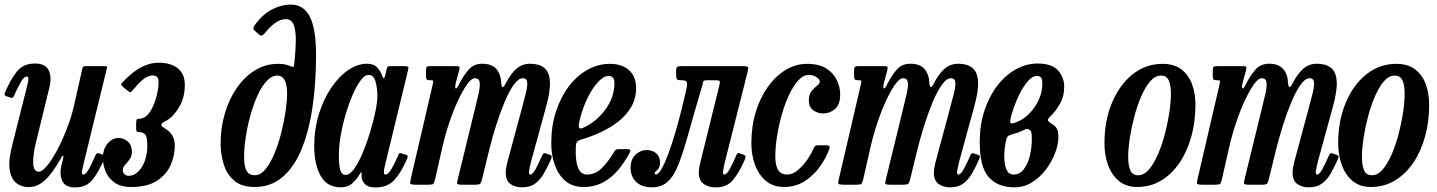

<svg xmlns="http://www.w3.org/2000/svg" viewBox="-28 -810 6301 842"><path d="M-6 -404.5Q18.5 -462.5 46.5 -497Q74.5 -531.5 125.5 -531.5Q171.5 -531.5 185.8 -501Q200 -470.5 188 -423.5L131.5 -193Q116 -132 117.5 -94.5Q119 -57 142 -57Q157 -57 178.5 -83Q200 -109 222.8 -151.8Q245.5 -194.5 265.2 -245.5Q285 -296.5 296.5 -346.5L333 -509Q334.5 -515 337 -517.5Q339.5 -520 347 -520H429Q438.5 -520 440.5 -518.5Q442.5 -517 440.5 -509.5L340.5 -100Q336.5 -83 332.2 -63.8Q328 -44.5 337 -44.5Q348.5 -44.5 361.2 -67.8Q374 -91 390.5 -128.5Q393.5 -135 396.5 -137.2Q399.5 -139.5 407.5 -137L423 -131.5Q430 -129 431.5 -125.8Q433 -122.5 430 -115Q405.5 -57 378.2 -22.5Q351 12 301 12Q258.5 12 245.2 -16.5Q232 -45 241.5 -85.5L249 -115.5Q251.5 -126 248.8 -127Q246 -128 242 -120.5Q222.5 -86 201 -56Q179.5 -26 154.2 -7.8Q129 10.5 97 10.5Q67 10.5 44 -7Q21 -24.5 14.5 -65.8Q8 -107 27 -179L87.5 -419Q89 -425.5 92.5 -439Q96 -452.5 96.5 -463.5Q97 -474.5 90 -474.5Q77.5 -474.5 64 -451.5Q50.5 -428.5 33.5 -390Q30.5 -384 27.5 -381.8Q24.5 -379.5 16.5 -382.5L0.5 -388Q-6.5 -390.5 -7.8 -393.8Q-9 -397 -6 -404.5Z M423 -117Q423 -154.5 443.2 -179.8Q463.5 -205 493 -205Q515 -205 532.8 -189Q550.5 -173 550.5 -144.5Q550.5 -125.5 540.5 -111.5Q530.5 -97.5 520.5 -86.8Q510.5 -76 510.5 -65Q510.5 -53 518.2 -46Q526 -39 536.5 -39Q559 -39 577.5 -56.8Q596 -74.5 607 -104.5Q618 -134.5 618 -170.5Q618 -199 613.5 -212Q609 -225 595.5 -228.5Q585.5 -231.5 579.5 -231Q573.5 -230.5 571.2 -233.8Q569 -237 569 -252V-266.5Q569 -288.5 575.2 -288.2Q581.5 -288 594 -291Q610.5 -294.5 624 -311.8Q637.5 -329 647.2 -353.5Q657 -378 662.2 -403.2Q667.5 -428.5 667.5 -448.5Q667.5 -465.5 661.2 -472.2Q655 -479 641.5 -479Q624 -479 605.2 -466Q586.5 -453 561.5 -423Q553 -413.5 548 -408Q543 -402.5 532.5 -411.5L511 -429.5Q500 -438.5 504.5 -443.8Q509 -449 518 -458Q560 -500.5 596.2 -517.8Q632.5 -535 667 -535Q720.5 -535 751.5 -510.8Q782.5 -486.5 782.5 -438Q782.5 -383.5 759.8 -344.2Q737 -305 714 -289Q697.5 -277.5 688.8 -273.8Q680 -270 680 -262Q680 -256 688 -251.5Q696 -247 709 -237Q738.5 -214 738.5 -171Q738.5 -127 720 -85.5Q701.5 -44 659.8 -17Q618 10 547.5 10Q499.5 10 472.2 -10.8Q445 -31.5 434 -61Q423 -90.5 423 -117Z M939.5 -181.5Q939.5 -249.5 958 -312.2Q976.5 -375 1010.2 -424Q1044 -473 1090 -501.5Q1136 -530 1191.5 -530Q1209.5 -530 1220.2 -527.8Q1231 -525.5 1237.5 -523Q1254 -516.5 1257.8 -516.2Q1261.5 -516 1263.5 -538.5Q1268.5 -587 1269.2 -629.8Q1270 -672.5 1260.8 -699.2Q1251.5 -726 1225.5 -726Q1203.5 -726 1180.8 -710.8Q1158 -695.5 1136.5 -668.5Q1129 -659 1122.5 -655.2Q1116 -651.5 1109 -657.5L1089 -675Q1081.5 -681.5 1083.5 -688.8Q1085.5 -696 1093.5 -706Q1127 -750 1167.5 -770Q1208 -790 1248 -790Q1302.5 -790 1330.2 -737.8Q1358 -685.5 1358 -568Q1358 -448.5 1343 -343.8Q1328 -239 1296 -159.5Q1264 -80 1212.8 -35Q1161.5 10 1088.5 10Q1031 10 998.5 -18.2Q966 -46.5 952.8 -90.5Q939.5 -134.5 939.5 -181.5ZM1042.5 -121.5Q1042.5 -79 1053.8 -60.2Q1065 -41.5 1089 -41.5Q1114.5 -41.5 1136.5 -68.2Q1158.5 -95 1176 -137.8Q1193.5 -180.5 1205.8 -229.2Q1218 -278 1224.5 -323Q1231 -368 1231 -398.5Q1231 -478.5 1189 -478.5Q1163 -478.5 1140.8 -454Q1118.5 -429.5 1100.5 -389.5Q1082.5 -349.5 1069.5 -301.8Q1056.5 -254 1049.5 -206.8Q1042.5 -159.5 1042.5 -121.5Z M1757.5 -114.5Q1733.5 -57 1703 -22.5Q1672.5 12 1619 12Q1585.5 12 1571.8 -3.2Q1558 -18.5 1557.5 -36Q1557 -40 1557.5 -42.2Q1558 -44.5 1558 -48.5Q1558 -60.5 1550 -47.5Q1539 -26.5 1518.5 -7.5Q1498 11.5 1468 11.5Q1405 11.5 1377.5 -39.8Q1350 -91 1350 -169.5Q1350 -243.5 1370.2 -309Q1390.5 -374.5 1424 -424.2Q1457.5 -474 1498.5 -502.2Q1539.5 -530.5 1581.5 -530.5Q1612 -530.5 1627 -513.2Q1642 -496 1647 -480Q1655.5 -454.5 1661.5 -480L1667.5 -506.5Q1669 -513.5 1672 -516.8Q1675 -520 1683.5 -520H1744Q1759.5 -520 1762 -516.2Q1764.5 -512.5 1761 -500.5L1658.5 -77Q1655.5 -65 1655.5 -56Q1655.5 -44.5 1662 -44.5Q1674 -44.5 1687.8 -67.2Q1701.5 -90 1718.5 -129Q1721.5 -136 1723 -138Q1724.5 -140 1733 -137L1752 -131.5Q1759 -129 1760 -125.8Q1761 -122.5 1757.5 -114.5ZM1627 -390Q1627 -422.5 1619 -452Q1611 -481.5 1588.5 -481.5Q1571.5 -481.5 1553.5 -457.5Q1535.5 -433.5 1518.5 -394.2Q1501.5 -355 1487.8 -308.2Q1474 -261.5 1466 -214.8Q1458 -168 1458 -130Q1458 -91 1463.5 -67Q1469 -43 1488 -43Q1506 -43 1525.5 -70.2Q1545 -97.5 1563 -140.5Q1581 -183.5 1595.5 -231.5Q1610 -279.5 1618.5 -322Q1627 -364.5 1627 -390Z M1859.5 -520H1965.5Q1981.5 -520 1985.2 -518.2Q1989 -516.5 1986 -502.5L1971 -447.5Q1966 -425 1970.5 -422.2Q1975 -419.5 1986.5 -443Q2002.5 -475 2025.5 -502.8Q2048.5 -530.5 2086.5 -530.5Q2129 -530.5 2148.8 -507.5Q2168.5 -484.5 2170 -448Q2171.5 -428.5 2176.2 -427.8Q2181 -427 2191 -446.5Q2212.5 -487.5 2237.2 -509Q2262 -530.5 2297.5 -530.5Q2335.5 -530.5 2358 -513Q2380.5 -495.5 2383.5 -454Q2386.5 -412.5 2366.5 -341L2300.5 -100Q2298.5 -92.5 2295 -76Q2291.5 -59.5 2291.5 -56Q2291.5 -44.5 2297 -44.5Q2308 -44.5 2320.8 -68Q2333.5 -91.5 2349.5 -128Q2353 -135 2356 -137.2Q2359 -139.5 2367 -136.5L2382 -131.5Q2390 -128.5 2391.2 -125.5Q2392.5 -122.5 2389.5 -114Q2373 -76.5 2356.5 -48.2Q2340 -20 2317.8 -4.2Q2295.5 11.5 2261 11.5Q2231 11.5 2210.5 -3.2Q2190 -18 2190 -53Q2190 -61 2192 -73.8Q2194 -86.5 2196.5 -96.5L2258.5 -327Q2269.5 -367.5 2277.5 -399Q2285.5 -430.5 2284 -448.8Q2282.5 -467 2264.5 -467Q2245.5 -467 2225 -438.2Q2204.5 -409.5 2185 -363Q2165.5 -316.5 2148.2 -262Q2131 -207.5 2118 -155.5L2085 -20.5Q2081.5 -8 2077.2 -4Q2073 0 2057 0H2000.5Q1978.5 0 1977 -4.2Q1975.5 -8.5 1980 -26L2054.5 -331Q2064.5 -370.5 2071.2 -401.2Q2078 -432 2075.5 -449.5Q2073 -467 2054.5 -467Q2039.5 -467 2020.2 -440Q2001 -413 1980.5 -369Q1960 -325 1942.2 -272Q1924.5 -219 1912.5 -166.5L1879.5 -21.5Q1876 -8 1872.5 -4Q1869 0 1851.5 0H1795.5Q1772.5 0 1771 -5Q1769.5 -10 1774 -28L1868.5 -434.5Q1872 -450 1872 -454Q1872 -458 1863.5 -458H1861.5Q1848.5 -458 1844.2 -460.8Q1840 -463.5 1840 -477.5V-497Q1840 -511 1842.8 -515.5Q1845.5 -520 1859.5 -520Z M2389.5 -182Q2389.5 -257 2410 -320.2Q2430.5 -383.5 2466.2 -430.8Q2502 -478 2548.5 -504Q2595 -530 2647 -530Q2700 -530 2730.8 -502Q2761.5 -474 2761.5 -423.5Q2761.5 -378.5 2740.8 -342.2Q2720 -306 2685 -278.2Q2650 -250.5 2607.8 -230.8Q2565.5 -211 2522.5 -198.5Q2507.5 -194 2502.2 -187.2Q2497 -180.5 2497 -159Q2493.5 -44.5 2546 -44.5Q2583.5 -44.5 2612.5 -74Q2641.5 -103.5 2666 -145.5Q2670 -152.5 2674.8 -154.2Q2679.5 -156 2690.5 -156H2717Q2732.5 -156 2735.5 -152.8Q2738.5 -149.5 2732 -137.5Q2711 -98.5 2683 -64.8Q2655 -31 2617.2 -10.5Q2579.5 10 2530 10Q2482.5 10 2451.2 -16.8Q2420 -43.5 2404.8 -87.2Q2389.5 -131 2389.5 -182ZM2529.5 -249.5Q2588 -276.5 2627 -329.8Q2666 -383 2666.5 -444Q2667.5 -477 2640.5 -477Q2619.5 -477 2594.8 -450.5Q2570 -424 2548.2 -379.5Q2526.5 -335 2513.5 -281Q2509 -262.5 2510.8 -252.5Q2512.5 -242.5 2529.5 -249.5Z M2737.5 -74Q2737.5 -112 2759.5 -132Q2781.5 -152 2807 -152Q2832.5 -152 2849.5 -137.8Q2866.5 -123.5 2866.5 -98Q2866.5 -75 2854.8 -65.2Q2843 -55.5 2843 -49.5Q2843 -45 2848.5 -45Q2859.5 -45 2873.5 -69.5Q2887.5 -94 2902.8 -135.2Q2918 -176.5 2933 -227Q2948 -277.5 2961 -330Q2974 -382.5 2984 -428.5Q2987 -445.5 2982.5 -451.8Q2978 -458 2963.5 -458H2960Q2944.5 -458 2940.8 -462.2Q2937 -466.5 2937 -483V-498.5Q2937 -514 2942.2 -517Q2947.5 -520 2962 -520H3228.5Q3248.5 -520 3251.8 -515.8Q3255 -511.5 3250.5 -494.5L3151 -100Q3149.5 -93.5 3146 -76.5Q3142.5 -59.5 3142.5 -56Q3142.5 -44.5 3147.5 -44.5Q3159 -44.5 3171.8 -67.8Q3184.5 -91 3200.5 -128Q3203.5 -135.5 3206.8 -137.8Q3210 -140 3217.5 -137L3233.5 -131.5Q3245 -127 3240 -113.5Q3214.5 -54.5 3187 -21.2Q3159.5 12 3110.5 12Q3081.5 12 3059 -2.8Q3036.5 -17.5 3036.5 -53.5Q3036.5 -62 3038.8 -75.2Q3041 -88.5 3043.5 -98.5L3127.5 -439.5Q3130.5 -451 3127.8 -454.5Q3125 -458 3112.5 -458H3073Q3057 -458 3056.2 -452.8Q3055.5 -447.5 3051 -432Q3015.5 -312.5 2992.2 -228.2Q2969 -144 2948.2 -91Q2927.5 -38 2900.2 -13.2Q2873 11.5 2830 11.5Q2787 11.5 2762.2 -12Q2737.5 -35.5 2737.5 -74Z M3656.5 -396Q3656.5 -350.5 3633.5 -331.5Q3610.5 -312.5 3582 -312.5Q3558.5 -312.5 3538.8 -326.2Q3519 -340 3519 -370.5Q3519.5 -397 3531.5 -411.2Q3543.5 -425.5 3555.2 -434.2Q3567 -443 3567 -452.5Q3567 -461.5 3552.8 -471.5Q3538.5 -481.5 3519 -481.5Q3495 -481.5 3473 -457.5Q3451 -433.5 3432.5 -394.2Q3414 -355 3400.5 -307.2Q3387 -259.5 3379.5 -211.5Q3372 -163.5 3372 -123Q3372 -85.5 3384.2 -65Q3396.5 -44.5 3424.5 -44.5Q3448 -44.5 3471.5 -64.5Q3495 -84.5 3513.5 -111.8Q3532 -139 3540.5 -160.5Q3543.5 -168 3547.8 -170.5Q3552 -173 3564 -173H3589Q3604 -173 3608.2 -170Q3612.5 -167 3608.5 -156Q3596 -120 3569.2 -81.5Q3542.5 -43 3502.5 -16.5Q3462.5 10 3409.5 10Q3362.5 10 3330.8 -16.8Q3299 -43.5 3283 -87.2Q3267 -131 3267 -182Q3267 -256 3286.5 -319.2Q3306 -382.5 3339.8 -429.8Q3373.5 -477 3417.8 -503.5Q3462 -530 3511.5 -530Q3563.5 -530 3595.5 -509.8Q3627.5 -489.5 3642 -458.5Q3656.5 -427.5 3656.5 -396Z M3737 -520H3843Q3859 -520 3862.8 -518.2Q3866.5 -516.5 3863.5 -502.5L3848.5 -447.5Q3843.5 -425 3848 -422.2Q3852.5 -419.5 3864 -443Q3880 -475 3903 -502.8Q3926 -530.5 3964 -530.5Q4006.5 -530.5 4026.2 -507.5Q4046 -484.5 4047.5 -448Q4049 -428.5 4053.8 -427.8Q4058.5 -427 4068.5 -446.5Q4090 -487.5 4114.8 -509Q4139.5 -530.5 4175 -530.5Q4213 -530.5 4235.5 -513Q4258 -495.5 4261 -454Q4264 -412.5 4244 -341L4178 -100Q4176 -92.5 4172.5 -76Q4169 -59.5 4169 -56Q4169 -44.5 4174.5 -44.5Q4185.5 -44.5 4198.2 -68Q4211 -91.5 4227 -128Q4230.5 -135 4233.5 -137.2Q4236.5 -139.5 4244.5 -136.5L4259.5 -131.5Q4267.5 -128.5 4268.8 -125.5Q4270 -122.5 4267 -114Q4250.5 -76.5 4234 -48.2Q4217.5 -20 4195.2 -4.2Q4173 11.5 4138.5 11.5Q4108.5 11.5 4088 -3.2Q4067.5 -18 4067.5 -53Q4067.5 -61 4069.5 -73.8Q4071.5 -86.5 4074 -96.5L4136 -327Q4147 -367.5 4155 -399Q4163 -430.5 4161.5 -448.8Q4160 -467 4142 -467Q4123 -467 4102.5 -438.2Q4082 -409.5 4062.5 -363Q4043 -316.5 4025.8 -262Q4008.5 -207.5 3995.5 -155.5L3962.5 -20.5Q3959 -8 3954.8 -4Q3950.5 0 3934.5 0H3878Q3856 0 3854.5 -4.2Q3853 -8.5 3857.5 -26L3932 -331Q3942 -370.5 3948.8 -401.2Q3955.5 -432 3953 -449.5Q3950.5 -467 3932 -467Q3917 -467 3897.8 -440Q3878.5 -413 3858 -369Q3837.5 -325 3819.8 -272Q3802 -219 3790 -166.5L3757 -21.5Q3753.5 -8 3750 -4Q3746.5 0 3729 0H3673Q3650 0 3648.5 -5Q3647 -10 3651.5 -28L3746 -434.5Q3749.5 -450 3749.5 -454Q3749.5 -458 3741 -458H3739Q3726 -458 3721.8 -460.8Q3717.5 -463.5 3717.5 -477.5V-497Q3717.5 -511 3720.2 -515.5Q3723 -520 3737 -520Z M4268.5 -186.5Q4268.5 -262 4289.2 -325Q4310 -388 4345.5 -434.2Q4381 -480.5 4426.8 -506Q4472.5 -531.5 4523 -531.5Q4583.5 -531.5 4611.2 -501.8Q4639 -472 4639 -429.5Q4639 -386.5 4619.2 -352.8Q4599.5 -319 4578 -299.5Q4566.5 -289 4567.8 -282.5Q4569 -276 4587 -265Q4603 -255.5 4608.2 -242.5Q4613.5 -229.5 4613.5 -209.5Q4613.5 -177 4599 -138.8Q4584.5 -100.5 4558.5 -66.2Q4532.5 -32 4497.5 -10.2Q4462.5 11.5 4421 11.5Q4348 11.5 4308.2 -32.8Q4268.5 -77 4268.5 -186.5ZM4422 -271.5Q4458 -283.5 4485.2 -311.2Q4512.5 -339 4527.8 -373.2Q4543 -407.5 4543 -440Q4543 -461.5 4537.8 -469.2Q4532.5 -477 4518 -477Q4492 -477 4460.5 -428.2Q4429 -379.5 4406 -300.5Q4400.5 -280.5 4402.8 -272.8Q4405 -265 4422 -271.5ZM4457 -237.5Q4442.5 -230.5 4431.2 -227Q4420 -223.5 4407 -220Q4391.5 -215.5 4387.8 -206.5Q4384 -197.5 4380.5 -175.5Q4375.5 -146 4376.2 -115.5Q4377 -85 4386.5 -64.8Q4396 -44.5 4417 -44.5Q4444 -44.5 4461.8 -67.8Q4479.5 -91 4488.2 -126.8Q4497 -162.5 4497 -200Q4497 -220.5 4495.2 -227.5Q4493.5 -234.5 4488.5 -239.5Q4484 -244 4477 -244.2Q4470 -244.5 4457 -237.5Z M4815.5 -182Q4815.5 -280.5 4848.5 -359.2Q4881.5 -438 4939 -484Q4996.5 -530 5070.5 -530Q5121 -530 5152.8 -505.8Q5184.5 -481.5 5199.5 -441Q5214.5 -400.5 5214.5 -350.5Q5214.5 -276.5 5196.5 -211.2Q5178.5 -146 5144.8 -96.2Q5111 -46.5 5064 -18.2Q5017 10 4959 10Q4910.5 10 4878.5 -16.8Q4846.5 -43.5 4831 -87.2Q4815.5 -131 4815.5 -182ZM4919.5 -121.5Q4919.5 -85.5 4928.8 -63.5Q4938 -41.5 4963.5 -41.5Q4989 -41.5 5011 -67.2Q5033 -93 5050.8 -134.5Q5068.5 -176 5081 -224.2Q5093.5 -272.5 5100.2 -318.5Q5107 -364.5 5107 -398.5Q5107 -434.5 5097.8 -456.5Q5088.5 -478.5 5063 -478.5Q5037.5 -478.5 5015.5 -452.8Q4993.5 -427 4975.8 -385.2Q4958 -343.5 4945.5 -295.2Q4933 -247 4926.2 -201Q4919.5 -155 4919.5 -121.5Z M5310 -520H5416Q5432 -520 5435.8 -518.2Q5439.5 -516.5 5436.5 -502.5L5421.5 -447.5Q5416.5 -425 5421 -422.2Q5425.5 -419.5 5437 -443Q5453 -475 5476 -502.8Q5499 -530.5 5537 -530.5Q5579.5 -530.5 5599.2 -507.5Q5619 -484.5 5620.5 -448Q5622 -428.5 5626.8 -427.8Q5631.5 -427 5641.5 -446.5Q5663 -487.5 5687.8 -509Q5712.5 -530.5 5748 -530.5Q5786 -530.5 5808.5 -513Q5831 -495.5 5834 -454Q5837 -412.5 5817 -341L5751 -100Q5749 -92.5 5745.5 -76Q5742 -59.5 5742 -56Q5742 -44.5 5747.5 -44.5Q5758.5 -44.5 5771.2 -68Q5784 -91.5 5800 -128Q5803.5 -135 5806.5 -137.2Q5809.5 -139.5 5817.5 -136.5L5832.5 -131.5Q5840.5 -128.5 5841.8 -125.5Q5843 -122.5 5840 -114Q5823.5 -76.5 5807 -48.2Q5790.5 -20 5768.2 -4.2Q5746 11.5 5711.5 11.5Q5681.5 11.5 5661 -3.2Q5640.5 -18 5640.5 -53Q5640.5 -61 5642.5 -73.8Q5644.5 -86.5 5647 -96.5L5709 -327Q5720 -367.5 5728 -399Q5736 -430.5 5734.5 -448.8Q5733 -467 5715 -467Q5696 -467 5675.5 -438.2Q5655 -409.5 5635.5 -363Q5616 -316.5 5598.8 -262Q5581.5 -207.5 5568.5 -155.5L5535.5 -20.5Q5532 -8 5527.8 -4Q5523.5 0 5507.5 0H5451Q5429 0 5427.5 -4.2Q5426 -8.5 5430.5 -26L5505 -331Q5515 -370.5 5521.8 -401.2Q5528.5 -432 5526 -449.5Q5523.5 -467 5505 -467Q5490 -467 5470.8 -440Q5451.5 -413 5431 -369Q5410.5 -325 5392.8 -272Q5375 -219 5363 -166.5L5330 -21.5Q5326.5 -8 5323 -4Q5319.5 0 5302 0H5246Q5223 0 5221.5 -5Q5220 -10 5224.5 -28L5319 -434.5Q5322.5 -450 5322.5 -454Q5322.5 -458 5314 -458H5312Q5299 -458 5294.8 -460.8Q5290.5 -463.5 5290.5 -477.5V-497Q5290.5 -511 5293.2 -515.5Q5296 -520 5310 -520Z M5840.5 -182Q5840.5 -280.5 5873.5 -359.2Q5906.5 -438 5964 -484Q6021.5 -530 6095.5 -530Q6146 -530 6177.8 -505.8Q6209.5 -481.5 6224.5 -441Q6239.5 -400.5 6239.5 -350.5Q6239.5 -276.5 6221.5 -211.2Q6203.5 -146 6169.8 -96.2Q6136 -46.5 6089 -18.2Q6042 10 5984 10Q5935.5 10 5903.5 -16.8Q5871.5 -43.5 5856 -87.2Q5840.5 -131 5840.5 -182ZM5944.5 -121.5Q5944.5 -85.5 5953.8 -63.5Q5963 -41.5 5988.5 -41.5Q6014 -41.5 6036 -67.2Q6058 -93 6075.8 -134.5Q6093.5 -176 6106 -224.2Q6118.5 -272.5 6125.2 -318.5Q6132 -364.5 6132 -398.5Q6132 -434.5 6122.8 -456.5Q6113.5 -478.5 6088 -478.5Q6062.5 -478.5 6040.5 -452.8Q6018.5 -427 6000.8 -385.2Q5983 -343.5 5970.5 -295.2Q5958 -247 5951.2 -201Q5944.5 -155 5944.5 -121.5Z"/></svg>

Font: Besley* Condensed Medium
Style: Italic
Weight: 500
Width: 3
Italic angle: -13°
Designer: Owen Earl
Foundry: indestructible type*
Version: Version 3.000; ttfautohint (v1.8.3)